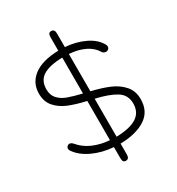

<svg xmlns="http://www.w3.org/2000/svg" viewBox="-217 -962 1107 1204"><g transform="rotate(-30 336.5 -359.5)"><path d="M363 0V78Q363 110 339 110Q326 110 321 102Q316 94 316 78V-2Q235 -8 167.5 -39.5Q100 -71 66 -121Q61 -129 61 -136Q61 -150 73 -157Q79 -160 84 -160Q97 -160 110 -145Q145 -103 198 -80Q251 -57 316 -52V-336Q241 -353 190.5 -374Q140 -395 108 -432Q76 -469 76 -527Q76 -604 137 -650.5Q198 -697 316 -700V-797Q316 -813 321 -821Q326 -829 339 -829Q363 -829 363 -797V-699Q443 -693 506 -662Q569 -631 595 -581Q598 -575 598 -568Q598 -554 585 -547Q579 -544 573 -544Q565 -544 557.5 -548Q550 -552 546 -559Q524 -597 477 -620.5Q430 -644 363 -649V-379Q435 -362 488 -340Q541 -318 576.5 -278.5Q612 -239 612 -179Q612 -89 543.5 -45.5Q475 -2 363 0ZM316 -390V-650Q222 -648 176 -619Q130 -590 130 -527Q130 -484 154.5 -458Q179 -432 216.5 -418.5Q254 -405 316 -390ZM558 -179Q558 -241 507 -272.5Q456 -304 363 -325V-50Q459 -52 508.5 -83Q558 -114 558 -179Z"/></g></svg>

Font: Kodchasan ExtraLight
Style: Regular
Weight: 275
Version: Version 1.000; ttfautohint (v1.6)